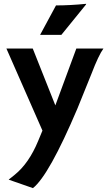

<svg xmlns="http://www.w3.org/2000/svg" viewBox="-20 -762 557 996"><path d="M24.9 169.9 57.1 144Q129.9 85 177.7 -30.3L200.2 -84.5L13.2 -510.3H149.9L267.1 -215.3L376 -510.3H516.6Q491.2 -475.1 454.6 -379.4L381.3 -198.2Q234.4 147.5 150.9 213.9ZM270.5 -733.9Q343.8 -733.9 426.8 -742.2L426.3 -738.8L298.3 -581.1H188Z"/></svg>

Font: HammersmithOne
Style: Regular
Weight: 400
Designer: Nicole Fally
Foundry: Nicole Fally
Version: Version 1.003